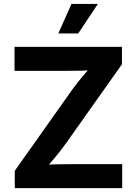

<svg xmlns="http://www.w3.org/2000/svg" viewBox="-20 -969 704 989"><path d="M56.1 0V-89.2L351.2 -506.1Q378.5 -544.1 411.2 -582.3Q443.8 -620.5 477.2 -658.3L488.5 -610.1Q439.6 -605.6 390.5 -604.7Q341.4 -603.8 292.5 -603.8H54.8V-727.5H608.1V-637.9L318.4 -228.6Q289.7 -188.6 255.7 -148.7Q221.6 -108.7 187.1 -69.2L175.8 -117.5Q227 -122 278 -122.8Q329 -123.7 380 -123.7H609.4V0ZM280.4 -796.7 348.2 -948.7H484L383 -796.7Z"/></svg>

Font: Inter Variable LoSnoCo
Style: Regular
Weight: 400
Designer: Rasmus Andersson
Foundry: rsms
Version: Version 4.000;git-a52131595; featfreeze: case,dlig,ss01,ss02